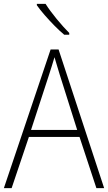

<svg xmlns="http://www.w3.org/2000/svg" viewBox="-20 -970 557 990"><path d="M477 0 390 -264H129L40 0H0L241 -715H282L517 0ZM288 -585Q282 -605 275 -628Q268 -651 261 -675Q254 -652 247 -629Q240 -606 233 -585L140 -300H378ZM215 -950Q237 -915 272 -872.5Q307 -830 337 -800V-791H311Q287 -811 260.5 -838Q234 -865 210 -892.5Q186 -920 170 -943V-950Z"/></svg>

Font: Noto Sans Gujarati SemiCondensed ExtraLight
Style: Regular
Weight: 200
Width: 4
Designer: Jelle Bosma - Monotype Design Team, Universal Thirst
Foundry: Monotype Imaging Inc.
Version: Version 2.106; ttfautohint (v1.8.4.7-5d5b)